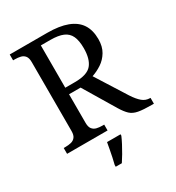

<svg xmlns="http://www.w3.org/2000/svg" viewBox="-217 -844 1095 1195"><g transform="rotate(-30 331.0 -246.5)"><path d="M38 0V-42H51Q73 -42 91.5 -46.5Q110 -51 121.5 -65.5Q133 -80 133 -109V-604Q133 -634 121.5 -648.5Q110 -663 91.5 -667.5Q73 -672 51 -672H38V-714H307Q394 -714 451 -692.5Q508 -671 536 -628.5Q564 -586 564 -521Q564 -468 542 -431.5Q520 -395 486.5 -373Q453 -351 417 -339L554 -122Q580 -82 604 -62Q628 -42 659 -42H662V0H648Q586 0 551.5 -6.5Q517 -13 496 -32.5Q475 -52 452 -90L317 -315H234V-109Q234 -80 245.5 -65.5Q257 -51 275.5 -46.5Q294 -42 316 -42H329V0ZM304 -362Q392 -362 424.5 -401Q457 -440 457 -518Q457 -572 442 -604.5Q427 -637 393 -651.5Q359 -666 302 -666H234V-362ZM260 208Q266 186 271 161Q276 136 281 110.5Q286 85 290 61H387V71Q378 92 364 119Q350 146 334 173Q318 200 304 221H260Z"/></g></svg>

Font: Noto Serif Tamil
Style: Italic
Weight: 400
Italic angle: -12°
Designer: Indian Type Foundry, Tom Grace, and the Monotype Design Team
Foundry: Monotype Imaging Inc.
Version: Version 2.003